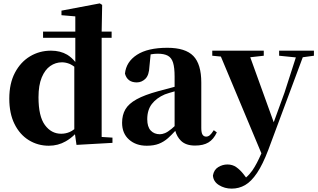

<svg xmlns="http://www.w3.org/2000/svg" viewBox="-20 -846 1882 1137"><path d="M235 -622V-659H426V-749L344 -756V-783L571 -826L585 -817L582 -659H641V-622H582V-35L646 -31V0L433 12L424 -51Q399 -26 369 -9Q324 17 269 17Q204 17 150.5 -16Q97 -49 66 -111.5Q35 -174 35 -262Q35 -352 68.5 -415.5Q102 -479 158 -512.5Q214 -546 282 -546Q337 -546 378 -522Q404 -506 426 -479V-622ZM208 -270Q208 -157 246 -105.5Q284 -54 342 -54Q368 -54 392 -64Q406 -70 420 -81V-451Q407 -461 394 -467Q370 -477 347 -477Q309 -477 277.5 -455Q246 -433 227 -387Q208 -341 208 -270Z M849 17Q785 17 744 -19.5Q703 -56 703 -119Q703 -165 722.5 -198.5Q742 -232 789 -258Q836 -284 917 -306Q955 -317 1007 -330Q1010 -331 1014 -332V-393Q1014 -445 1005 -474.5Q996 -504 974 -516Q952 -528 914 -528Q894 -528 872 -524L865 -453Q863 -401 841 -379.5Q819 -358 790 -358Q734 -358 720 -410Q727 -480 791 -521.5Q855 -563 971 -563Q1078 -563 1125 -514.5Q1172 -466 1172 -357V-88Q1172 -60 1179.5 -48.5Q1187 -37 1201 -37Q1212 -37 1222 -45Q1232 -53 1246 -75L1264 -62Q1245 -21 1214.5 -2.5Q1184 16 1135 16Q1080 16 1051 -13Q1028 -36 1018 -71Q995 -46 975 -28Q950 -6 920.5 5.5Q891 17 849 17ZM1014 -305Q978 -295 956 -287Q907 -266 879.5 -230.5Q852 -195 852 -140Q852 -95 872.5 -73Q893 -51 927 -51Q940 -51 956.5 -57.5Q973 -64 996 -83Q1004 -90 1014 -99ZM812 -509Q806 -507 800 -505Z M1352 271Q1310 271 1276.5 250Q1243 229 1241 193Q1247 159 1272.5 143.5Q1298 128 1327 128Q1357 128 1379.5 144Q1402 160 1421 184L1437 205Q1458 187 1474 164Q1501 125 1528 62L1288 -511L1237 -516V-546H1542V-516L1462 -507L1601 -122L1665 -298L1732 -506L1633 -516V-546H1839V-516L1773 -507L1569 41Q1536 128 1502 178.5Q1468 229 1431.5 250Q1395 271 1352 271Z"/></svg>

Font: Early Summer Mincho Heavy
Style: Regular
Weight: 900
Designer: GuiWonder
Version: Version 1.002